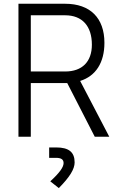

<svg xmlns="http://www.w3.org/2000/svg" viewBox="-20 -713 626 1001"><path d="M76.2 0H140.6V-279.8H319.8C323.7 -279.8 327.1 -279.8 330.6 -279.8L474.1 0H549.8L397.9 -291C479 -316.4 524.4 -386.2 524.4 -489.7C524.4 -619.6 449.7 -693.4 319.8 -693.4H76.2ZM140.6 -340.3V-633.3H319.8C408.2 -633.3 459 -577.6 459 -480C459 -391.1 408.2 -340.3 319.8 -340.3ZM286.6 267.6C343.3 210.4 369.1 168.5 369.1 133.8C369.1 80.1 338.9 55.7 272.9 55.7H236.3V109.9H271.5C298.8 109.9 311.5 118.2 311.5 137.2C311.5 158.7 290 188.5 242.2 232.4Z"/></svg>

Font: Cascadia Mono Light
Style: Regular
Weight: 300
Monospace: yes
Designer: Aaron Bell
Foundry: Saja Typeworks
Version: Version 2404.023